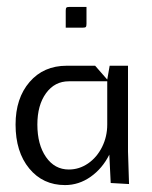

<svg xmlns="http://www.w3.org/2000/svg" viewBox="-20 -530 440 555"><path d="M170 -450V-499Q170 -506 172 -508Q174 -510 181 -510H230V-461Q230 -454 228 -452Q226 -450 219 -450ZM25 -170Q25 -246 65.5 -293Q106 -340 173 -340H255L290 -300L297 -340H350V-92L353 2L300 -1L296 -83Q276 -43 242 -19Q208 5 168 5Q104 5 64.5 -43Q25 -91 25 -170ZM88 -170Q88 -112 113 -76Q138 -40 179 -40Q209 -40 234.5 -57.5Q260 -75 275 -105Q290 -135 290 -170V-295H179Q138 -295 113 -260.5Q88 -226 88 -170Z"/></svg>

Font: Glametrix
Style: Regular
Weight: 500
Designer: gluk
Foundry: gluk
Version: Version 0.40